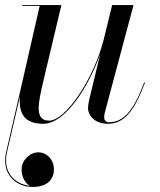

<svg xmlns="http://www.w3.org/2000/svg" viewBox="-47 -480 633 760"><path d="M105 123C72 123 38.5 153 38.5 191C38.5 221.5 53.5 247 72 255.5C9.5 249 -37.5 200 -19 121L32 -98.5C26.5 -36.5 45 10 124 10C214.5 10 307 -144 350 -267.5L306 -85C303.5 -74.5 301.5 -60.5 301.5 -52.5C301.5 -22.5 328 10 380 10C443 10 484 -38 527 -153L524 -154C482 -41.5 442 4 384 4C371.5 4 365.5 -4.5 365.5 -15C365.5 -20 366 -27 367.5 -33L481.5 -460H397L362.5 -319.5C323 -168 214 -2.5 147 -2.5C88 -2.5 105 -73.5 123 -152.5L196 -460H40.5V-456.5H110L44.5 -169.5L-22.5 121C-42.5 206.5 12.5 260 83 260C141 260 166.5 229 166.5 190C166.5 152 138 123 105 123Z"/></svg>

Font: Bodoni* 48pt
Style: Italic
Weight: 400
Italic angle: -13°
Version: Version 2.3